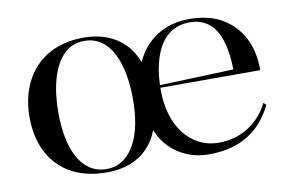

<svg xmlns="http://www.w3.org/2000/svg" viewBox="-62 -622 1133 744"><g transform="rotate(-10 505.0 -250.0)"><path d="M305 15Q241 15 192.5 -4Q144 -23 111 -58.5Q78 -94 61.5 -141.5Q45 -189 45 -246Q45 -307 63 -356.5Q81 -406 114.5 -441.5Q148 -477 196 -496Q244 -515 305 -515Q355 -515 395.5 -499.5Q436 -484 465 -454.5Q494 -425 510 -382Q528 -424 558.5 -453.5Q589 -483 629.5 -499Q670 -515 719 -515Q798 -515 851 -483Q904 -451 931 -396.5Q958 -342 957 -272H559V-282L855 -293Q854 -360 839 -407Q824 -454 794 -478Q764 -502 718 -502Q684 -502 655 -487Q626 -472 606 -441.5Q586 -411 575 -366Q564 -321 564 -261Q564 -211 577 -167Q590 -123 614.5 -91Q639 -59 674 -41Q709 -23 752 -23Q783 -23 812 -31Q841 -39 866 -54.5Q891 -70 911.5 -92.5Q932 -115 947 -145L957 -135Q935 -91 907 -62Q879 -33 846 -16Q813 1 777.5 8Q742 15 706 15Q660 15 621 -1Q582 -17 553 -46Q524 -75 508 -115Q492 -73 463.5 -44Q435 -15 395 0Q355 15 305 15ZM305 2Q341 2 368.5 -16.5Q396 -35 415 -68.5Q434 -102 443 -147.5Q452 -193 452 -246Q452 -302 443 -348.5Q434 -395 416 -429.5Q398 -464 370 -483Q342 -502 305 -502Q256 -502 223.5 -469Q191 -436 174.5 -378Q158 -320 158 -246Q158 -193 166.5 -148Q175 -103 193.5 -69Q212 -35 240 -16.5Q268 2 305 2Z"/></g></svg>

Font: Kalnia
Style: Regular
Weight: 400
Designer: Frida Medrano
Foundry: Frida Medrano
Version: Version 1.105